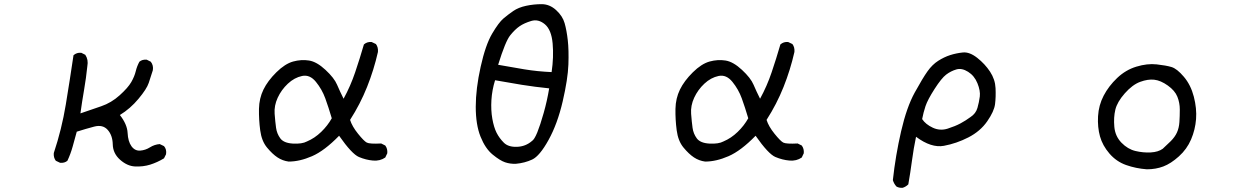

<svg xmlns="http://www.w3.org/2000/svg" viewBox="-20 -772 6040 922"><path d="M627.9 27.3Q590.8 25.4 556.6 -4.9Q522.5 -35.2 521.5 -78.6Q520.5 -122.1 497.1 -148.4Q473.6 -174.8 432.6 -164.1Q391.6 -153.3 348.6 -139.6Q338.9 -104.5 329.1 -68.8Q319.3 -33.2 303.7 0Q290 11.7 268.6 9.8L248 0Q236.3 -15.6 238.3 -37.1Q276.4 -151.4 295.9 -269.5Q315.4 -387.7 333 -506.8Q348.6 -520.5 370.1 -518.6L389.6 -508.8Q405.3 -485.4 399.4 -454.1Q393.6 -397.5 383.8 -340.8Q374 -284.2 366.2 -227.5Q417 -245.1 465.8 -261.7Q514.6 -278.3 554.7 -314.5Q594.7 -350.6 610.4 -377.9Q626 -405.3 631.8 -429.7Q637.7 -454.1 649.4 -475.6Q663.1 -487.3 684.6 -485.4L704.1 -475.6Q717.8 -458 713.9 -434.6Q704.1 -403.3 694.3 -374Q684.6 -344.7 645 -297.4Q605.5 -250 555.7 -219.7Q590.8 -174.8 592.8 -133.8Q594.7 -92.8 611.3 -69.8Q627.9 -46.9 653.3 -48.8Q678.7 -50.8 700.2 -64.5Q721.7 -78.1 747.1 -80.1L767.6 -70.3Q781.2 -54.7 777.3 -31.2L767.6 -11.7Q735.4 7.8 701.2 18.6Q667 29.3 627.9 27.3Z M1366.2 3.9Q1336.9 0 1312.5 -16.1Q1288.1 -32.2 1262.2 -63.5Q1236.3 -94.7 1229.5 -146.5Q1222.7 -198.2 1223.6 -249Q1224.6 -299.8 1245.1 -341.8Q1265.6 -383.8 1307.1 -424.8Q1348.6 -465.8 1387.7 -476.6Q1426.8 -487.3 1463.9 -481.4Q1501 -475.6 1543 -436.5Q1585 -397.5 1598.6 -365.2Q1612.3 -333 1629.9 -297.9Q1663.1 -358.4 1685.5 -424.8Q1708 -491.2 1727.5 -558.6Q1743.2 -572.3 1764.6 -570.3L1785.2 -560.5Q1796.9 -544.9 1794.9 -522.5Q1775.4 -436.5 1742.7 -354.5Q1710 -272.5 1661.1 -196.3Q1670.9 -165 1699.2 -129.9Q1727.5 -94.7 1741.2 -87.4Q1754.9 -80.1 1810.5 -83L1830.1 -73.2Q1841.8 -57.6 1839.8 -36.1L1830.1 -15.6Q1804.7 2 1771 -1Q1737.3 -3.9 1703.6 -18.1Q1669.9 -32.2 1608.4 -120.1Q1538.1 -47.9 1478.5 -22Q1418.9 3.9 1366.2 3.9ZM1454.1 -92.8Q1491.2 -108.4 1522.5 -138.7Q1553.7 -168.9 1573.2 -204.1Q1557.6 -256.8 1542 -299.8Q1526.4 -342.8 1497.1 -378.9Q1467.8 -415 1430.7 -407.2Q1393.6 -399.4 1362.3 -370.1Q1331.1 -340.8 1313.5 -302.7Q1295.9 -264.6 1298.8 -225.6Q1301.8 -186.5 1305.7 -158.2Q1309.6 -129.9 1326.2 -107.4Q1342.8 -85 1386.7 -82.5Q1430.7 -80.1 1454.1 -92.8Z M2457 14.6Q2429.7 15.6 2405.3 7.3Q2380.9 -1 2345.7 -29.8Q2310.5 -58.6 2287.6 -115.7Q2264.6 -172.9 2264.6 -259.3Q2264.6 -345.7 2288.1 -451.2Q2311.5 -556.6 2343.3 -610.4Q2375 -664.1 2397.5 -683.1Q2419.9 -702.1 2444.8 -719.2Q2469.7 -736.3 2506.3 -744.1Q2543 -752 2581.1 -752Q2619.1 -752 2650.4 -723.6Q2681.6 -695.3 2691.4 -660.6Q2701.2 -626 2706.5 -579.1Q2711.9 -532.2 2709.5 -462.4Q2707 -392.6 2682.1 -285.2Q2657.2 -177.7 2614.3 -100.1Q2571.3 -22.5 2535.6 -5.9Q2500 10.7 2457 14.6ZM2534.2 -94.7Q2545.9 -101.6 2560.1 -136.2Q2574.2 -170.9 2590.8 -229.5Q2607.4 -288.1 2617.2 -347.7Q2549.8 -354.5 2485.8 -364.7Q2421.9 -375 2357.4 -386.7Q2342.8 -339.8 2339.8 -291.5Q2336.9 -243.2 2344.2 -201.7Q2351.6 -160.2 2364.7 -134.3Q2377.9 -108.4 2399.4 -86.9Q2420.9 -65.4 2462.4 -66.9Q2503.9 -68.4 2534.2 -94.7ZM2628.9 -425.8Q2639.6 -498 2633.8 -563.5Q2627.9 -628.9 2596.7 -655.3Q2565.4 -681.6 2531.2 -671.4Q2497.1 -661.1 2475.1 -646Q2453.1 -630.9 2430.2 -602.5Q2407.2 -574.2 2372.1 -460.9Q2435.5 -449.2 2498.5 -439Q2561.5 -428.7 2628.9 -425.8Z M3366.2 3.9Q3336.9 0 3312.5 -16.1Q3288.1 -32.2 3262.2 -63.5Q3236.3 -94.7 3229.5 -146.5Q3222.7 -198.2 3223.6 -249Q3224.6 -299.8 3245.1 -341.8Q3265.6 -383.8 3307.1 -424.8Q3348.6 -465.8 3387.7 -476.6Q3426.8 -487.3 3463.9 -481.4Q3501 -475.6 3543 -436.5Q3585 -397.5 3598.6 -365.2Q3612.3 -333 3629.9 -297.9Q3663.1 -358.4 3685.5 -424.8Q3708 -491.2 3727.5 -558.6Q3743.2 -572.3 3764.6 -570.3L3785.2 -560.5Q3796.9 -544.9 3794.9 -522.5Q3775.4 -436.5 3742.7 -354.5Q3710 -272.5 3661.1 -196.3Q3670.9 -165 3699.2 -129.9Q3727.5 -94.7 3741.2 -87.4Q3754.9 -80.1 3810.5 -83L3830.1 -73.2Q3841.8 -57.6 3839.8 -36.1L3830.1 -15.6Q3804.7 2 3771 -1Q3737.3 -3.9 3703.6 -18.1Q3669.9 -32.2 3608.4 -120.1Q3538.1 -47.9 3478.5 -22Q3418.9 3.9 3366.2 3.9ZM3454.1 -92.8Q3491.2 -108.4 3522.5 -138.7Q3553.7 -168.9 3573.2 -204.1Q3557.6 -256.8 3542 -299.8Q3526.4 -342.8 3497.1 -378.9Q3467.8 -415 3430.7 -407.2Q3393.6 -399.4 3362.3 -370.1Q3331.1 -340.8 3313.5 -302.7Q3295.9 -264.6 3298.8 -225.6Q3301.8 -186.5 3305.7 -158.2Q3309.6 -129.9 3326.2 -107.4Q3342.8 -85 3386.7 -82.5Q3430.7 -80.1 3454.1 -92.8Z M4314.5 129.9Q4297.9 130.9 4285.2 124Q4272.5 110.4 4267.6 92.8Q4280.3 -24.4 4307.1 -141.1Q4334 -257.8 4372.6 -327.6Q4411.1 -397.5 4434.1 -429.7Q4457 -461.9 4485.4 -480Q4513.7 -498 4542.5 -507.3Q4571.3 -516.6 4603.5 -520Q4635.7 -523.4 4672.9 -494.1Q4710 -464.8 4734.4 -427.7Q4758.8 -390.6 4760.7 -348.6Q4762.7 -306.6 4758.3 -272Q4753.9 -237.3 4720.7 -189.5Q4687.5 -141.6 4630.4 -112.3Q4573.2 -83 4512.7 -71.8Q4452.1 -60.5 4378.9 -115.2Q4367.2 -59.6 4359.4 -1Q4351.6 57.6 4341.8 113.3Q4330.1 125 4314.5 129.9ZM4640.6 -210Q4666 -226.6 4673.8 -253.9Q4681.6 -281.2 4685.1 -308.6Q4688.5 -335.9 4673.8 -372.1Q4659.2 -408.2 4628.9 -427.2Q4598.6 -446.3 4572.3 -438.5Q4545.9 -430.7 4523.4 -413.6Q4501 -396.5 4467.8 -344.7Q4434.6 -293 4424.3 -262.2Q4414.1 -231.4 4408.2 -200.2Q4424.8 -174.8 4459.5 -158.7Q4494.1 -142.6 4530.8 -154.3Q4567.4 -166 4592.8 -179.7Q4618.2 -193.4 4640.6 -210Z M5487.3 41Q5434.6 37.1 5387.7 20.5Q5340.8 3.9 5307.6 -34.7Q5274.4 -73.2 5262.2 -117.2Q5250 -161.1 5252.9 -213.9Q5255.9 -266.6 5279.8 -312.5Q5303.7 -358.4 5344.7 -397.5Q5385.7 -436.5 5437.5 -452.1Q5489.3 -467.8 5534.2 -462.9Q5579.1 -458 5605.5 -450.2Q5631.8 -442.4 5665 -403.3Q5698.2 -364.3 5712.9 -307.6Q5727.5 -251 5723.6 -200.2Q5719.7 -149.4 5699.7 -102.5Q5679.7 -55.7 5641.1 -21Q5602.5 13.7 5566.4 27.3Q5530.3 41 5487.3 41ZM5563.5 -57.6Q5582 -74.2 5602.1 -94.2Q5622.1 -114.3 5631.8 -135.7Q5641.6 -157.2 5643.6 -185.5Q5645.5 -213.9 5645.5 -246.1Q5645.5 -278.3 5633.8 -307.6Q5622.1 -336.9 5587.9 -361.3Q5553.7 -385.7 5522.9 -389.2Q5492.2 -392.6 5455.1 -378.9Q5418 -365.2 5381.3 -323.7Q5344.7 -282.2 5335.9 -245.1Q5327.1 -208 5331.1 -163.1Q5335 -118.2 5365.2 -86.9Q5395.5 -55.7 5432.6 -46.9Q5469.7 -38.1 5505.9 -40Q5542 -42 5563.5 -57.6Z"/></svg>

Font: NaikaiFont
Style: Regular-Lite
Weight: 400
Version: Version 1.67